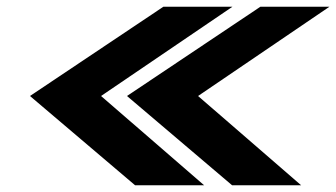

<svg xmlns="http://www.w3.org/2000/svg" viewBox="-20 -677 998 570"><path d="M69 -392 381 -127H586L280 -392L670 -657H465ZM357 -392 669 -127H874L568 -392L958 -657H753Z"/></svg>

Font: Rabbid Highway Sign IV
Style: BlkObl
Weight: 400
Foundry: Cannot Into Space Fonts
Version: Version 0.277